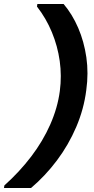

<svg xmlns="http://www.w3.org/2000/svg" viewBox="-75 -816 474 966"><path d="M245 -796Q289 -744 318.5 -675.5Q348 -607 359.5 -527.5Q371 -448 359 -362Q347 -267 308.5 -177Q270 -87 211.5 -9Q153 69 81 130H-55L-53 117Q23 49 82 -28.5Q141 -106 178 -190Q215 -274 226 -358Q236 -434 225.5 -509Q215 -584 186 -654Q157 -724 111 -783L113 -796Z"/></svg>

Font: DM Sans 36pt
Style: Bold Italic
Weight: 700
Italic angle: -10°
Designer: Colophon Foundry, Jonny Pinhorn
Foundry: Colophon Foundry
Version: Version 4.004;gftools[0.9.30]